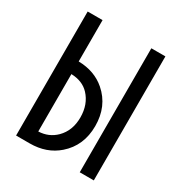

<svg xmlns="http://www.w3.org/2000/svg" viewBox="-171 -857 928 982"><g transform="rotate(30 293.0 -366.0)"><path d="M151.4 -74.7Q212.4 -77.1 253.9 -118.2Q302.2 -166.5 302.2 -244.1Q302.2 -321.8 255.9 -371.1Q217.8 -411.6 151.4 -413.6ZM63.5 0V-732.4H151.4V-488.3Q246.1 -486.3 309.1 -431.6Q390.1 -361.3 390.1 -244.1Q390.1 -128.4 309.6 -58.1Q243.2 0 144 0ZM522.5 0H439.5V-732.4H522.5Z"/></g></svg>

Font: Consola Mono
Style: Book
Weight: 400
Monospace: yes
Version: Version 2.001